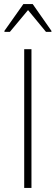

<svg xmlns="http://www.w3.org/2000/svg" viewBox="-20 -932 276 952"><path d="M100 0V-688H136V0ZM2 -774V-779L96 -912H142L235 -779V-774H208L119 -882L29 -774Z"/></svg>

Font: Saira Thin SemiCondensed
Style: Regular
Weight: 100
Width: 4
Version: Version 1.101